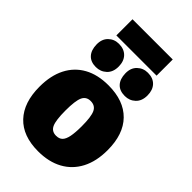

<svg xmlns="http://www.w3.org/2000/svg" viewBox="-278 -1025 1134 1134"><g transform="rotate(45 289.0 -458.0)"><path d="M297 -555Q425 -555 494.5 -484Q564 -413 564 -280Q564 -187 529.5 -121Q495 -55 431 -20Q367 15 278 15Q150 15 82 -57Q14 -129 14 -261Q14 -354 47.5 -419.5Q81 -485 144 -520Q207 -555 297 -555ZM288 -415Q251 -415 236.5 -383Q222 -351 222 -270Q222 -189 236.5 -157Q251 -125 288 -125Q314 -125 328.5 -139.5Q343 -154 349.5 -186.5Q356 -219 356 -272Q356 -352 341 -383.5Q326 -415 288 -415ZM409 -578Q365 -578 341.5 -603.5Q318 -629 317 -675Q316 -720 343 -746Q370 -772 409 -772Q453 -772 477.5 -746Q502 -720 502 -675Q502 -629 475 -603.5Q448 -578 409 -578ZM167 -578Q124 -578 100.5 -603.5Q77 -629 76 -675Q75 -720 101.5 -746Q128 -772 167 -772Q211 -772 236 -746Q261 -720 261 -675Q261 -629 233.5 -603.5Q206 -578 167 -578ZM457 -931V-796H121V-931Z"/></g></svg>

Font: Bitter Thin Black
Style: Regular
Weight: 900
Version: Version 3.020